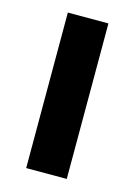

<svg xmlns="http://www.w3.org/2000/svg" viewBox="-84 -537 410 585"><g transform="rotate(15 121.0 -245.0)"><path d="M57 0V-490.5H185V0Z"/></g></svg>

Font: Anek Gujarati SemiBold
Style: Regular
Weight: 600
Designer: Mrunmayee Ghaisas (Gujarati), Yesha Goshar (Latin)
Foundry: Ek Type
Version: Version 1.003